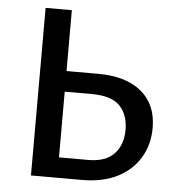

<svg xmlns="http://www.w3.org/2000/svg" viewBox="-49 -705 698 751"><g transform="rotate(5 300.0 -329.0)"><path d="M100 0V-658H203V-80H318Q386 -80 419.5 -115.5Q453 -151 453 -210Q453 -269 420 -303.5Q387 -338 309 -338H167V-419H327Q437 -419 497.5 -368.5Q558 -318 558 -227Q558 -160 526.5 -108.5Q495 -57 438 -28.5Q381 0 301 0Z"/></g></svg>

Font: Ysabeau Infant SemiBold
Style: Regular
Weight: 600
Designer: Christian Thalmann (Catharsis Fonts)
Version: Version 2.002; featfreeze: ss01,ss02,lnum